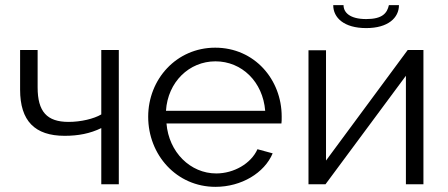

<svg xmlns="http://www.w3.org/2000/svg" viewBox="-20 -715 1737 745"><path d="M373 0H441V-521H373V-271C344 -254 294 -242 246 -242C162 -242 126 -282 126 -376V-521H58V-367C58 -246 115 -188 231 -188C284 -188 330 -197 373 -218Z M816 10C917 10 1006 -44 1038 -120L979 -136C954 -80 887 -42 819 -42C719 -42 635 -124 626 -236H1072C1073 -241 1073 -252 1073 -263C1073 -406 968 -530 815 -530C665 -530 555 -408 555 -262C555 -114 665 10 816 10ZM624 -285C631 -397 714 -477 816 -477C918 -477 1000 -398 1009 -285Z M1401 -606C1486 -606 1528 -646 1528 -695H1489C1482 -664 1464 -641 1401 -641C1337 -641 1313 -667 1313 -695H1273C1273 -646 1315 -606 1401 -606ZM1177 0H1243L1555 -421V0H1623V-521H1562L1245 -92V-520H1177Z"/></svg>

Font: FIGSv2-sans-serif
Style: Regular
Weight: 400
Designer: Matt McInerney, Pablo Impallari, Rodrigo Fuenzalida,Mirko Velimirovic
Foundry: Matt McInerney, Pablo Impallari, Rodrigo Fuenzalida
Version: Version 4.021;hotconv 1.0.109;makeotfexe 2.5.65596